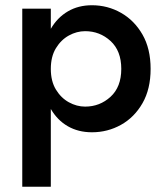

<svg xmlns="http://www.w3.org/2000/svg" viewBox="-20 -493 629 733"><path d="M174 220H65V-460H174V-383Q199 -426 239 -449.5Q279 -473 331 -473Q391 -473 442 -444Q493 -415 524 -361Q555 -307 555 -230Q555 -153 524 -99Q493 -45 442 -16.5Q391 12 331 12Q279 12 239 -11Q199 -34 174 -77ZM443 -230Q443 -299 402 -336.5Q361 -374 305 -374Q273 -374 243 -357.5Q213 -341 193.5 -309Q174 -277 174 -230Q174 -183 193.5 -151Q213 -119 243 -102.5Q273 -86 305 -86Q361 -86 402 -123.5Q443 -161 443 -230Z"/></svg>

Font: Jost* Medium
Style: Regular
Weight: 500
Version: Version 3.7